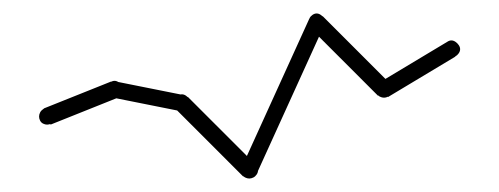

<svg xmlns="http://www.w3.org/2000/svg" viewBox="-20 -413 740 285"><path d="M38 -240Q38 -237 39.5 -234Q41 -231 44 -229.5Q47 -228 50 -228Q53 -228 56 -229.5Q59 -231 61 -234Q63 -237 63 -240Q63 -243 61 -246Q59 -249 56 -251Q53 -253 50 -253Q47 -253 44 -251Q41 -249 39.5 -246Q38 -243 38 -240Z M45 -252 55 -228 155 -268 145 -292Z M138 -280Q138 -277 139.5 -274Q141 -271 144 -269.5Q147 -268 150 -268Q153 -268 156 -269.5Q159 -271 161 -274Q163 -277 163 -280Q163 -283 161 -286Q159 -289 156 -291Q153 -293 150 -293Q147 -293 144 -291Q141 -289 139.5 -286Q138 -283 138 -280Z M152 -292 148 -268 248 -248 252 -272Z M238 -260Q238 -257 239.5 -254Q241 -251 244 -249.5Q247 -248 250 -248Q253 -248 256 -249.5Q259 -251 261 -254Q263 -257 263 -260Q263 -263 261 -266Q259 -269 256 -271Q253 -273 250 -273Q247 -273 244 -271Q241 -269 239.5 -266Q238 -263 238 -260Z M259 -269 241 -251 341 -151 359 -169Z M338 -160Q338 -157 339.5 -154Q341 -151 344 -149.5Q347 -148 350 -148Q353 -148 356 -149.5Q359 -151 361 -154Q363 -157 363 -160Q363 -163 361 -166Q359 -169 356 -171Q353 -173 350 -173Q347 -173 344 -171Q341 -169 339.5 -166Q338 -163 338 -160Z M339 -165 361 -155 461 -375 439 -385Z M438 -380Q438 -377 439.5 -374Q441 -371 444 -369.5Q447 -368 450 -368Q453 -368 456 -369.5Q459 -371 461 -374Q463 -377 463 -380Q463 -383 461 -386Q459 -389 456 -391Q453 -393 450 -393Q447 -393 444 -391Q441 -389 439.5 -386Q438 -383 438 -380Z M459 -389 441 -371 541 -271 559 -289Z M538 -280Q538 -277 539.5 -274Q541 -271 544 -269.5Q547 -268 550 -268Q553 -268 556 -269.5Q559 -271 561 -274Q563 -277 563 -280Q563 -283 561 -286Q559 -289 556 -291Q553 -293 550 -293Q547 -293 544 -291Q541 -289 539.5 -286Q538 -283 538 -280Z M544 -291 556 -269 656 -329 644 -351Z M638 -340Q638 -337 639.5 -334Q641 -331 644 -329.5Q647 -328 650 -328Q653 -328 656 -329.5Q659 -331 661 -334Q663 -337 663 -340Q663 -343 661 -346Q659 -349 656 -351Q653 -353 650 -353Q647 -353 644 -351Q641 -349 639.5 -346Q638 -343 638 -340Z"/></svg>

Font: Linefont Thin
Style: Regular
Weight: 100
Monospace: yes
Version: Version 3.002;gftools[0.9.33]